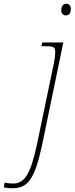

<svg xmlns="http://www.w3.org/2000/svg" viewBox="-157 -762 397 1022"><path d="M194 -680C208 -680 220 -689 220 -714C220 -732 210 -742 196 -742C179 -742 169 -728 169 -707C169 -689 180 -680 194 -680ZM-92 240C-12 240 27 198 67 10L180 -536H68L63 -516H84C130 -516 137 -512 137 -482C137 -468 134 -446 131 -431L39 10C5 166 -26 215 -88 215C-104 215 -120 213 -132 210L-137 235C-129 237 -113 240 -92 240Z"/></svg>

Font: Noto Serif SemiCondensed Thin
Style: Italic
Weight: 100
Width: 4
Italic angle: -12°
Designer: Monotype Design Team
Foundry: Monotype Imaging Inc.
Version: Version 2.013